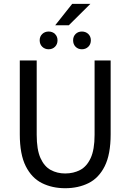

<svg xmlns="http://www.w3.org/2000/svg" viewBox="-20 -972 682 1004"><path d="M320.8 12.2Q252.9 12.2 199.2 -14.6Q145.5 -41.5 114.5 -103.3Q83.5 -165 83.5 -270V-655.8H171.9V-267.1Q171.9 -189.5 191.7 -145.5Q211.4 -101.6 245.1 -83.3Q278.8 -64.9 320.8 -64.9Q364.3 -64.9 398.9 -83Q433.6 -101.1 454.1 -145.3Q474.6 -189.5 474.6 -267.1V-655.8H558.6V-270Q558.6 -164.6 527.6 -102.8Q496.6 -41 442.9 -14.4Q389.2 12.2 320.8 12.2ZM268.6 -839.8 357.4 -951.7H452.6L339.8 -839.8ZM234.4 -714.4Q214.4 -714.4 200.9 -727.5Q187.5 -740.7 187.5 -761.2Q187.5 -781.2 200.9 -794.2Q214.4 -807.1 234.4 -807.1Q254.4 -807.1 267.6 -794.2Q280.8 -781.2 280.8 -761.2Q280.8 -740.7 267.6 -727.5Q254.4 -714.4 234.4 -714.4ZM408.2 -714.4Q388.2 -714.4 375.2 -727.5Q362.3 -740.7 362.3 -761.2Q362.3 -781.2 375.2 -794.2Q388.2 -807.1 408.2 -807.1Q428.2 -807.1 441.7 -794.2Q455.1 -781.2 455.1 -761.2Q455.1 -740.7 441.7 -727.5Q428.2 -714.4 408.2 -714.4Z"/></svg>

Font: Varta Light Medium
Style: Regular
Weight: 500
Version: Version 1.004